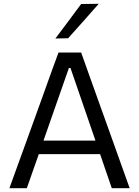

<svg xmlns="http://www.w3.org/2000/svg" viewBox="-20 -989 730 1009"><path d="M29.5 0Q50.5 -57.5 73.2 -121Q96 -184.5 117 -241.5L205.5 -486.5Q229 -552.5 248.2 -605.8Q267.5 -659 287.5 -713H406.5Q426 -657.5 445 -604.8Q464 -552 487.5 -486L575.5 -240.5Q596.5 -181.5 618.8 -119.2Q641 -57 661.5 0H567.5Q552.5 -43.5 536.8 -89.2Q521 -135 506 -179H184Q168 -134.5 152.2 -89Q136.5 -43.5 121 0ZM211 -257Q210 -253.5 208.5 -250H481.5L480.5 -253.5L350.5 -631.5H342ZM271 -786.5Q305 -832 339 -877.2Q373 -922.5 406.5 -968L499 -969Q458 -922.5 418 -877.5Q378 -832.5 338 -788Z"/></svg>

Font: Commissioner
Style: Regular
Weight: 400
Designer: Kostas Bartsokas
Foundry: Kostas Bartsokas
Version: Version 1.000; ttfautohint (v1.8.3)